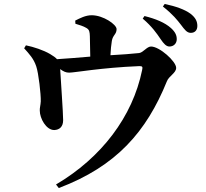

<svg xmlns="http://www.w3.org/2000/svg" viewBox="-20 -868 1040 970"><path d="M836 -633C858 -633 873 -649 873 -670C873 -689 866 -706 844 -726C813 -754 766 -773 710 -787L701 -774C748 -734 772 -699 791 -671C807 -647 820 -633 836 -633ZM944 -702C965 -702 977 -716 977 -737C977 -760 968 -779 942 -799C913 -820 869 -836 812 -848L803 -835C855 -794 876 -766 894 -743C913 -718 924 -702 944 -702ZM254 -211C281 -212 299 -228 299 -261C299 -298 287 -463 284 -519C300 -507 313 -501 329 -501C358 -501 489 -526 684 -534C699 -534 702 -531 698 -514C650 -278 492 -71 263 64L277 82C568 -28 720 -203 823 -457C833 -484 870 -499 870 -525C870 -558 786 -633 743 -633C722 -633 704 -603 683 -600C648 -596 591 -592 538 -589C539 -615 542 -643 545 -661C550 -692 569 -694 569 -721C569 -744 502 -791 443 -791C412 -791 384 -776 360 -764L361 -748C381 -742 401 -736 416 -727C432 -718 433 -707 434 -685L436 -582C385 -578 323 -572 268 -569C261 -577 250 -585 233 -595C199 -615 150 -631 111 -639L102 -624C128 -595 150 -572 163 -533C175 -498 187 -391 186 -356C185 -337 180 -321 181 -309C181 -270 213 -211 254 -211Z"/></svg>

Font: Source Han Serif CN
Style: Bold
Weight: 700
Designer: Ryoko NISHIZUKA 西塚涼子 (kana & ideographs); Frank Grießhammer (Latin, Greek & Cyrillic); Wenlong ZHANG 张文龙 (bopomofo); San
Foundry: Adobe
Version: Version 2.003;hotconv 1.1.1;makeotfexe 2.6.0